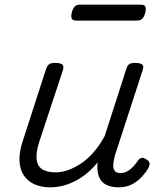

<svg xmlns="http://www.w3.org/2000/svg" viewBox="-20 -784 687 821"><path d="M196 17Q143 17 109 -6.5Q75 -30 66 -74Q57 -118 77 -180L177 -489Q183 -505 191 -510Q199 -515 215 -515Q240 -515 247 -507.5Q254 -500 249 -484L147 -175Q134 -133 136.5 -104Q139 -75 159.5 -61Q180 -47 218 -47Q244 -47 272 -57Q300 -67 328 -86Q356 -105 381.5 -134.5Q407 -164 428 -203L520 -489Q525 -505 533 -510Q541 -515 557 -515Q581 -515 588.5 -507.5Q596 -500 590 -484L471 -118Q466 -99 464.5 -82Q463 -65 470 -54.5Q477 -44 495 -44Q511 -44 525 -52Q539 -60 550.5 -72.5Q562 -85 569 -96Q573 -104 582 -108Q591 -112 605 -103Q619 -95 619.5 -85.5Q620 -76 615 -66Q604 -47 586 -27.5Q568 -8 543.5 4.5Q519 17 488 17Q462 17 443 10Q424 3 413.5 -10.5Q403 -24 399 -42.5Q395 -61 397 -84L398 -90Q374 -61 348.5 -40.5Q323 -20 297 -7.5Q271 5 245.5 11Q220 17 196 17ZM306 -696Q290 -696 286.5 -705.5Q283 -715 287 -730Q291 -747 299 -755.5Q307 -764 321 -764H583Q599 -764 602 -754.5Q605 -745 601 -730Q597 -713 589 -704.5Q581 -696 566 -696Z"/></svg>

Font: Playwrite RO Light
Style: Regular
Weight: 300
Version: Version 1.002